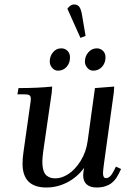

<svg xmlns="http://www.w3.org/2000/svg" viewBox="-20 -834 582 861"><path d="M58.1 -411.1 63 -439Q150.4 -439 213.9 -445.8L211.9 -418L173.8 -154.8Q169.9 -124.5 169.9 -110.8Q169.9 -85.9 175 -69.6Q180.2 -53.2 189.7 -46.1Q199.2 -39.1 208 -36.6Q216.8 -34.2 229 -34.2Q256.8 -34.2 286.9 -53.7Q316.9 -73.2 341.6 -112.5Q366.2 -151.9 373 -201.2L405.8 -439L492.2 -445.8L490.2 -418L446.8 -104Q441.9 -68.8 441.9 -58.1Q441.9 -35.2 455.1 -35.2Q473.6 -35.2 488.8 -64.9L500 -86.9L522.9 -76.2L512.2 -54.2Q502.9 -35.6 491.2 -23.2Q479.5 -10.7 466.3 -4.4Q453.1 2 440.4 4.4Q427.7 6.8 413.1 6.8Q384.3 6.8 368.7 -7.1Q353 -21 353 -47.9Q353 -58.6 356.9 -81.1Q326.2 -39.1 281.5 -16.1Q236.8 6.8 188 6.8Q81.1 6.8 81.1 -100.1Q81.1 -124.5 85 -149.9L115.2 -363.8Q118.2 -380.9 118.2 -391.1Q118.2 -402.8 111.8 -407Q105.5 -411.1 87.9 -411.1ZM203.1 -558.1Q203.1 -582 217.8 -599.6Q232.4 -617.2 254.9 -617.2Q271 -617.2 282.5 -606.2Q293.9 -595.2 293.9 -576.2Q293.9 -551.3 278.8 -534.2Q263.7 -517.1 240.2 -517.1Q224.6 -517.1 213.9 -529.8Q203.1 -542.5 203.1 -558.1ZM282.2 -794.9Q295.9 -814 312 -814Q327.6 -814 335.7 -803.2Q343.8 -792.5 348.1 -765.1L363.8 -672.9L340.8 -664.1ZM360.8 -558.1Q360.8 -581.5 376.2 -599.4Q391.6 -617.2 414.1 -617.2Q430.2 -617.2 441.7 -606.2Q453.1 -595.2 453.1 -576.2Q453.1 -551.8 437.5 -534.4Q421.9 -517.1 397.9 -517.1Q382.3 -517.1 371.6 -529.8Q360.8 -542.5 360.8 -558.1Z"/></svg>

Font: Dihjauti
Style: Bold Italic
Weight: 700
Italic angle: -9°
Designer: T. Christopher White
Version: Version 3.0.0